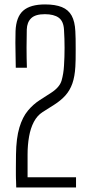

<svg xmlns="http://www.w3.org/2000/svg" viewBox="-20 -826 394 846"><path d="M51.5 0Q51 -19 50.8 -27.2Q50.5 -35.5 50.2 -40.8Q50 -46 50 -55.5Q50 -65 50 -85.2Q50 -105.5 50.5 -145Q51.5 -218 65.5 -264.2Q79.5 -310.5 103 -338.5Q126.5 -366.5 154.5 -384.5L205 -417Q243 -441.5 251.5 -471.5Q260 -501.5 262 -536.5Q264.5 -574 264.5 -615Q264.5 -656 262 -695Q260 -732.5 238.8 -748Q217.5 -763.5 177.5 -763.5Q136 -763.5 117.5 -745.8Q99 -728 98 -696Q97 -663.5 97 -616.8Q97 -570 98.5 -527.5H49.5Q49 -563.5 48.5 -589.2Q48 -615 47.8 -638Q47.5 -661 48.5 -689Q51 -751.5 82.2 -779Q113.5 -806.5 178.5 -806.5Q223.5 -806.5 252.5 -794.8Q281.5 -783 295.8 -757Q310 -731 312 -688Q313 -676.5 313.2 -654.5Q313.5 -632.5 313.5 -608Q313.5 -583.5 313.2 -562.8Q313 -542 312 -532Q309.5 -488.5 298.8 -458Q288 -427.5 268 -405.2Q248 -383 218 -364L167.5 -332Q144 -317 129.2 -289Q114.5 -261 108 -223.8Q101.5 -186.5 101.5 -145V-45H315V0Z"/></svg>

Font: Big Shoulders Text Thin ExtraLight
Style: Regular
Weight: 250
Version: Version 2.002